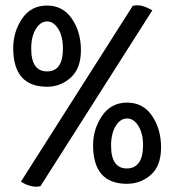

<svg xmlns="http://www.w3.org/2000/svg" viewBox="-20 -688 659 726"><path d="M460 7Q332 7 332 -139Q332 -200 366 -250Q400 -300 460.5 -300Q521 -300 555 -250Q589 -200 589 -130.5Q589 -61 550.5 -27Q512 7 460 7ZM158 -360Q30 -360 30 -506Q30 -568 63.5 -617.5Q97 -667 157.5 -667Q218 -667 252 -617Q286 -567 286 -498Q286 -429 247.5 -394.5Q209 -360 158 -360ZM59 -1 482 -666Q492 -668 502 -668Q522 -668 556 -649L133 16Q123 18 114 18Q105 18 90 13.5Q75 9 59 -1ZM460 -51Q489 -51 505 -73Q521 -95 521 -139Q521 -183 503.5 -211.5Q486 -240 460.5 -240Q435 -240 417.5 -211.5Q400 -183 400 -137Q400 -51 460 -51ZM218 -504Q218 -550 200.5 -578.5Q183 -607 158 -607Q133 -607 115.5 -578.5Q98 -550 98 -504Q98 -418 158 -418Q218 -418 218 -504Z"/></svg>

Font: Bubblegum Sans
Style: Regular
Weight: 400
Designer: Angel Koziupa and Alejandro Paul
Foundry: Angel Koziupa and Alejandro Paul
Version: Version 1.001